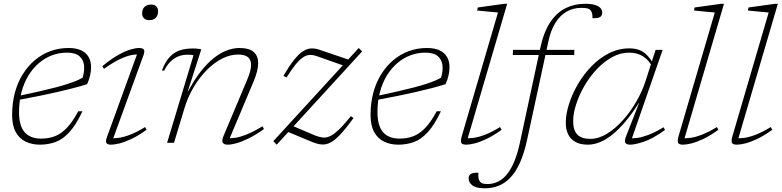

<svg xmlns="http://www.w3.org/2000/svg" viewBox="-20 -754 4128 1014"><path d="M333 -476Q292.5 -476 255 -462Q217.5 -448 185.8 -421Q154 -394 130.5 -355.8Q107 -317.5 93.8 -268.5Q80.5 -219.5 80.5 -162Q80.5 -89.5 110.2 -55.8Q140 -22 196.5 -22Q236 -22 269 -34.2Q302 -46.5 332.2 -77.8Q362.5 -109 393.5 -166.5H415.5Q381.5 -94 346.2 -55.8Q311 -17.5 272.8 -3.8Q234.5 10 190.5 10Q148.5 10 115 -6.2Q81.5 -22.5 62.8 -57Q44 -91.5 44 -147Q44 -210 58.5 -264Q73 -318 100 -361.5Q127 -405 164 -436.2Q201 -467.5 246 -484Q291 -500.5 342 -500.5Q381.5 -500.5 407.8 -488.5Q434 -476.5 447.5 -453.8Q461 -431 461 -399Q461 -379 456 -356.2Q451 -333.5 440 -309.5Q405.5 -298.5 366.8 -288.5Q328 -278.5 284.8 -268.5Q241.5 -258.5 191 -248.2Q140.5 -238 81.5 -227L81 -248Q142.5 -261 190.2 -272Q238 -283 274.2 -292.5Q310.5 -302 337.2 -310.8Q364 -319.5 383.2 -327.5Q402.5 -335.5 416.5 -344Q427 -379 423.8 -409Q420.5 -439 399 -457.5Q377.5 -476 333 -476Z M544.5 -29 708.5 -480.5 720 -466Q699 -468 672.8 -462.8Q646.5 -457.5 611.5 -440.8Q576.5 -424 529 -390.5L520.5 -404.5Q566 -442 603.2 -463Q640.5 -484 668.2 -492.2Q696 -500.5 713 -500.5Q735.5 -500.5 740.2 -491.5Q745 -482.5 737.5 -461.5L572 -7L560 -24.5Q579.5 -22.5 605.2 -25.8Q631 -29 665.8 -42Q700.5 -55 746.5 -83L754 -68.5Q710 -37 673.8 -20Q637.5 -3 610.5 3.5Q583.5 10 567 10Q547.5 10 542 1.2Q536.5 -7.5 544.5 -29ZM730.5 -683.5Q730.5 -698 736.2 -708.2Q742 -718.5 752.8 -724.2Q763.5 -730 777.5 -730Q795.5 -730 805.2 -720.8Q815 -711.5 815 -694Q815 -680 809.5 -669.5Q804 -659 793.5 -653.2Q783 -647.5 768 -647.5Q751 -647.5 740.8 -657.2Q730.5 -667 730.5 -683.5Z M846.5 -380.5 835 -382Q853.5 -430 878 -455Q902.5 -480 932.5 -489Q962.5 -498 998 -498Q1005.5 -498 1014 -497.5Q1022.5 -497 1030.2 -496Q1038 -495 1043 -493.5L971.5 -271H973Q1006.5 -334 1041.2 -377.8Q1076 -421.5 1111 -448.8Q1146 -476 1179.5 -488.2Q1213 -500.5 1243.5 -500.5Q1296 -500.5 1319.8 -479.5Q1343.5 -458.5 1343.5 -420.5Q1343.5 -400.5 1337.2 -375.8Q1331 -351 1319 -323L1186.5 -8L1176 -24.5Q1196.5 -22.5 1222.2 -26.2Q1248 -30 1283.5 -44.2Q1319 -58.5 1366.5 -87L1374 -72.5Q1328.5 -40 1291.5 -22.2Q1254.5 -4.5 1227.5 2.8Q1200.5 10 1183 10Q1161.5 10 1156 -1.5Q1150.5 -13 1161 -37L1285 -332Q1295.5 -356.5 1300.8 -376.2Q1306 -396 1306 -411.5Q1306 -439 1289 -452.5Q1272 -466 1237 -466Q1196 -466 1153.8 -444.8Q1111.5 -423.5 1073 -385Q1034.5 -346.5 1003.5 -294.8Q972.5 -243 954 -182L899 0H862.5L1002 -462Q996 -464 987.2 -464.5Q978.5 -465 970 -465Q942 -465 919.2 -455.2Q896.5 -445.5 878.5 -426.8Q860.5 -408 846.5 -380.5Z M1423.5 -8.5 1874.5 -500.5 1892.5 -482.5 1441.5 10ZM1493 -344.5 1477 -354Q1507.5 -405.5 1532 -436.5Q1556.5 -467.5 1578.2 -482Q1600 -496.5 1621 -498Q1642 -499.5 1665 -492L1827 -437L1800.5 -405.5L1654.5 -457Q1633.5 -464.5 1615.8 -463.8Q1598 -463 1580.2 -451.2Q1562.5 -439.5 1541.5 -413.8Q1520.5 -388 1493 -344.5ZM1628 -4.5 1481.5 -65.5 1518.5 -92 1644 -38.5Q1665.5 -30 1683.8 -27.8Q1702 -25.5 1722.2 -34.5Q1742.5 -43.5 1769 -68.8Q1795.5 -94 1833.5 -140.5L1847 -130.5Q1807 -75.5 1778 -44.5Q1749 -13.5 1725.2 -1.2Q1701.5 11 1678.8 9Q1656 7 1628 -4.5Z M2226 -476Q2185.5 -476 2148 -462Q2110.5 -448 2078.8 -421Q2047 -394 2023.5 -355.8Q2000 -317.5 1986.8 -268.5Q1973.5 -219.5 1973.5 -162Q1973.5 -89.5 2003.2 -55.8Q2033 -22 2089.5 -22Q2129 -22 2162 -34.2Q2195 -46.5 2225.2 -77.8Q2255.5 -109 2286.5 -166.5H2308.5Q2274.5 -94 2239.2 -55.8Q2204 -17.5 2165.8 -3.8Q2127.5 10 2083.5 10Q2041.5 10 2008 -6.2Q1974.5 -22.5 1955.8 -57Q1937 -91.5 1937 -147Q1937 -210 1951.5 -264Q1966 -318 1993 -361.5Q2020 -405 2057 -436.2Q2094 -467.5 2139 -484Q2184 -500.5 2235 -500.5Q2274.5 -500.5 2300.8 -488.5Q2327 -476.5 2340.5 -453.8Q2354 -431 2354 -399Q2354 -379 2349 -356.2Q2344 -333.5 2333 -309.5Q2298.5 -298.5 2259.8 -288.5Q2221 -278.5 2177.8 -268.5Q2134.5 -258.5 2084 -248.2Q2033.5 -238 1974.5 -227L1974 -248Q2035.5 -261 2083.2 -272Q2131 -283 2167.2 -292.5Q2203.5 -302 2230.2 -310.8Q2257 -319.5 2276.2 -327.5Q2295.5 -335.5 2309.5 -344Q2320 -379 2316.8 -409Q2313.5 -439 2292 -457.5Q2270.5 -476 2226 -476Z M2610 -688Q2601 -689 2580 -690.8Q2559 -692.5 2536.8 -694.8Q2514.5 -697 2500 -698.5L2503.5 -714.5L2644 -734H2658.5L2445.5 -8L2435 -24.5Q2455 -22.5 2480.5 -25.8Q2506 -29 2540.5 -42Q2575 -55 2621 -83L2629 -68.5Q2585 -37 2549 -20Q2513 -3 2486 3.5Q2459 10 2442.5 10Q2421.5 10 2416.5 0.8Q2411.5 -8.5 2418 -32.5Z M2688 -463.5 2689.5 -490.5H3013.5L3012.5 -463.5ZM2764.5 -19Q2749 53.5 2726.8 103.5Q2704.5 153.5 2676 183.5Q2647.5 213.5 2613.5 227Q2579.5 240.5 2540.5 240.5Q2496 240.5 2475.5 225.5Q2455 210.5 2455 188.5Q2455 172.5 2465.8 165Q2476.5 157.5 2506.5 158Q2505.5 174 2507 185.2Q2508.5 196.5 2514.5 204.5Q2520.5 212.5 2530 215.2Q2539.5 218 2553.5 218Q2584.5 218 2610.5 205.2Q2636.5 192.5 2658 165.8Q2679.5 139 2696.8 97Q2714 55 2726.5 -4L2832 -494.5Q2850.5 -583 2885 -635.2Q2919.5 -687.5 2966.8 -710.8Q3014 -734 3070.5 -734Q3102.5 -734 3122.5 -727.8Q3142.5 -721.5 3151.5 -711Q3160.5 -700.5 3160.5 -688Q3160.5 -672 3149.8 -664.5Q3139 -657 3109 -658Q3109.5 -670.5 3107.5 -681Q3105.5 -691.5 3099 -699.5Q3093 -707 3081.5 -709.8Q3070 -712.5 3050.5 -712.5Q3007.5 -712.5 2972.8 -692.8Q2938 -673 2913.2 -633.5Q2888.5 -594 2876 -534.5Z M3287.5 -37 3355 -209.5H3353.5Q3317 -152 3281.8 -110.5Q3246.5 -69 3213 -42.2Q3179.5 -15.5 3147.5 -2.8Q3115.5 10 3085 10Q3044 10 3018.2 -4.8Q2992.5 -19.5 2980.2 -45.5Q2968 -71.5 2968 -105Q2968 -150.5 2984.8 -203.8Q3001.5 -257 3031.8 -309Q3062 -361 3103.8 -404Q3145.5 -447 3196.2 -472.8Q3247 -498.5 3304 -498.5Q3355 -498.5 3386 -472.8Q3417 -447 3435.5 -404.5L3428 -396Q3408 -435.5 3377 -455.8Q3346 -476 3302.5 -476Q3255.5 -476 3212 -451.8Q3168.5 -427.5 3131.2 -387.8Q3094 -348 3066.2 -300Q3038.5 -252 3022.8 -203.5Q3007 -155 3007 -114Q3007 -66.5 3029 -43.5Q3051 -20.5 3097.5 -20.5Q3141 -20.5 3185.2 -47.5Q3229.5 -74.5 3269.2 -118.8Q3309 -163 3340.2 -217Q3371.5 -271 3389 -325L3420 -421.5L3442.5 -490.5H3479.5L3312 -8L3301.5 -24.5Q3321 -22.5 3346 -25.8Q3371 -29 3405 -41.8Q3439 -54.5 3484.5 -82L3492 -67.5Q3427 -21 3380.2 -5.5Q3333.5 10 3308.5 10Q3286.5 10 3282 -1.2Q3277.5 -12.5 3287.5 -37Z M3755 -688Q3746 -689 3725 -690.8Q3704 -692.5 3681.8 -694.8Q3659.5 -697 3645 -698.5L3648.5 -714.5L3789 -734H3803.5L3590.5 -8L3580 -24.5Q3600 -22.5 3625.5 -25.8Q3651 -29 3685.5 -42Q3720 -55 3766 -83L3774 -68.5Q3730 -37 3694 -20Q3658 -3 3631 3.5Q3604 10 3587.5 10Q3566.5 10 3561.5 0.8Q3556.5 -8.5 3563 -32.5Z M4039.5 -688Q4030.5 -689 4009.5 -690.8Q3988.5 -692.5 3966.2 -694.8Q3944 -697 3929.5 -698.5L3933 -714.5L4073.5 -734H4088L3875 -8L3864.5 -24.5Q3884.5 -22.5 3910 -25.8Q3935.5 -29 3970 -42Q4004.5 -55 4050.5 -83L4058.5 -68.5Q4014.5 -37 3978.5 -20Q3942.5 -3 3915.5 3.5Q3888.5 10 3872 10Q3851 10 3846 0.8Q3841 -8.5 3847.5 -32.5Z"/></svg>

Font: Newsreader 9pt ExtraLight
Style: Italic
Weight: 250
Italic angle: -17°
Designer: Hugues Gentile
Foundry: Production Type
Version: Version 1.003